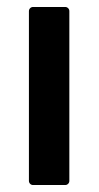

<svg xmlns="http://www.w3.org/2000/svg" viewBox="-20 -531 283 551"><path d="M75 -511H167Q172 -511 175.5 -507.5Q179 -504 179 -499V-12Q179 -7 175.5 -3.5Q172 0 167 0H75Q70 0 66.5 -3.5Q63 -7 63 -12V-499Q63 -504 66.5 -507.5Q70 -511 75 -511Z"/></svg>

Font: Barlow SemiBold
Style: Regular
Weight: 600
Designer: Jeremy Tribby
Foundry: Tribby Type
Version: Version 1.422